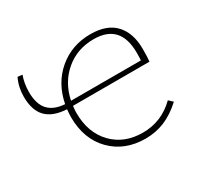

<svg xmlns="http://www.w3.org/2000/svg" viewBox="-96 -542 715 676"><g transform="rotate(-30 261.0 -204.0)"><path d="M472 -59Q436 -26 399.5 -11Q363 4 322 4Q237 4 184 -50Q131 -104 131 -193Q131 -204 133 -224Q77 -227 50 -255Q23 -283 23 -338Q23 -377 39 -410L58 -408Q47 -378 47 -343Q47 -295 69 -270.5Q91 -246 136 -243Q151 -320 205.5 -366Q260 -412 336 -412Q403 -412 436.5 -375.5Q470 -339 470 -275Q470 -239 468 -224H157Q155 -206 155 -196Q155 -116 201.5 -67.5Q248 -19 324 -19Q400 -19 456 -74ZM160 -243H444Q445 -253 445 -274Q445 -391 337 -391Q270 -391 222 -350.5Q174 -310 160 -243Z"/></g></svg>

Font: Ysabeau Extralight
Style: Regular
Weight: 200
Designer: Christian Thalmann (Catharsis Fonts)
Version: Version 0.003